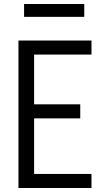

<svg xmlns="http://www.w3.org/2000/svg" viewBox="-20 -937 540 957"><path d="M72 0V-735H436V-665H150V-417H380V-347H150V-70H436V0ZM400 -853H100V-917H400Z"/></svg>

Font: Moesevka
Style: Regular
Weight: 400
Monospace: yes
Designer: Belleve Invis
Foundry: Belleve Invis
Version: Version 32.5.0; ttfautohint (v1.8.4)